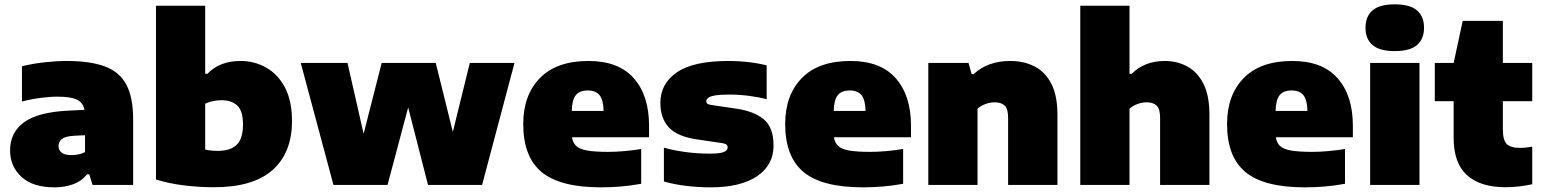

<svg xmlns="http://www.w3.org/2000/svg" viewBox="-20 -834 6958 866"><path d="M226 11Q127.5 11 76.5 -36.5Q25.5 -84 25.5 -155.5Q25.5 -236 87.8 -282Q150 -328 288 -335L361 -338.5Q355 -370.5 327.5 -384.2Q300 -398 239 -398Q205 -398 161.2 -392.2Q117.5 -386.5 79 -376V-535Q126.5 -547 180.8 -553Q235 -559 280 -559Q386.5 -559 452.8 -534.5Q519 -510 549.8 -452.5Q580.5 -395 580.5 -296V0H397.5L382.5 -48H373Q347 -16 308.8 -2.5Q270.5 11 226 11ZM244 -175Q244 -156.5 258.2 -145.5Q272.5 -134.5 301 -134.5Q315.5 -134.5 332 -137.2Q348.5 -140 363.5 -148V-224L311 -221.5Q274.5 -219 259.2 -207Q244 -195 244 -175Z M943 10.5Q878.5 10.5 810.2 2.2Q742 -6 683.5 -24.5V-808H905.5V-501H915.5Q970 -559 1065 -559Q1127 -559 1180 -529.5Q1233 -500 1265 -439.8Q1297 -379.5 1297 -288.5Q1297 -144.5 1209 -66.8Q1121 11 943 10.5ZM962.5 -153.5Q1020 -153.5 1048 -181.5Q1076 -209.5 1076 -272Q1076 -334 1050.2 -358Q1024.5 -382 979.5 -382Q960.5 -382 941.2 -378.2Q922 -374.5 905.5 -366.5V-159.5Q917 -156.5 931.8 -155Q946.5 -153.5 962.5 -153.5Z M1484 0 1336.5 -550H1547.5L1620 -230.5L1701.5 -550H1945.5L2022.5 -239L2099 -550H2300.5L2154.5 0H1910.5L1821 -349.5L1728 0Z M2690.5 11Q2506.5 11 2423.2 -57.8Q2340 -126.5 2340 -274.5Q2340 -405 2415.2 -482Q2490.5 -559 2634.5 -559Q2770 -559 2838.8 -481Q2907.5 -403 2907.5 -267V-215H2560Q2563.5 -190.5 2578.5 -176Q2593.5 -161.5 2628 -155.2Q2662.5 -149 2724.5 -149Q2758 -149 2797 -152.5Q2836 -156 2872 -162V-5Q2822 4 2777.2 7.5Q2732.5 11 2690.5 11ZM2631 -426Q2594.5 -426 2577.2 -404.8Q2560 -383.5 2559 -333.5H2702.5Q2701.5 -383.5 2684.2 -404.8Q2667 -426 2631 -426Z M3185 11Q3128.5 11 3073.8 4.2Q3019 -2.5 2974.5 -15.5V-168Q3018 -155.5 3072.2 -148.2Q3126.5 -141 3181 -141Q3228 -141 3245 -148.5Q3262 -156 3262 -169Q3262 -177.5 3256.5 -182Q3251 -186.5 3234 -189L3125.5 -205Q3036 -217.5 2997.2 -259Q2958.5 -300.5 2958.5 -370Q2958.5 -456.5 3033 -507.8Q3107.5 -559 3265.5 -559Q3312 -559 3358.5 -553.5Q3405 -548 3438 -539V-386.5Q3405 -395.5 3359.5 -401.5Q3314 -407.5 3270 -407.5Q3225 -407.5 3202.5 -403Q3180 -398.5 3172.8 -391.5Q3165.5 -384.5 3165.5 -377.5Q3165.5 -370 3171.5 -365.8Q3177.5 -361.5 3195 -359.5L3303.5 -343.5Q3381 -332 3425 -295.8Q3469 -259.5 3469 -177.5Q3469 -89.5 3394.8 -39.2Q3320.5 11 3185 11Z M3872 11Q3688 11 3604.8 -57.8Q3521.5 -126.5 3521.5 -274.5Q3521.5 -405 3596.8 -482Q3672 -559 3816 -559Q3951.5 -559 4020.2 -481Q4089 -403 4089 -267V-215H3741.5Q3745 -190.5 3760 -176Q3775 -161.5 3809.5 -155.2Q3844 -149 3906 -149Q3939.5 -149 3978.5 -152.5Q4017.5 -156 4053.5 -162V-5Q4003.5 4 3958.8 7.5Q3914 11 3872 11ZM3812.5 -426Q3776 -426 3758.8 -404.8Q3741.5 -383.5 3740.5 -333.5H3884Q3883 -383.5 3865.8 -404.8Q3848.5 -426 3812.5 -426Z M4167 0V-550H4348.5L4362.5 -500H4372Q4435 -559 4537 -559Q4598.5 -559 4646.5 -534.2Q4694.5 -509.5 4722 -456.2Q4749.5 -403 4749.5 -316.5V0H4527V-303Q4527 -343 4511.5 -357.8Q4496 -372.5 4467 -372.5Q4444 -372.5 4423.2 -364.2Q4402.5 -356 4389 -343.5V0Z M4852.5 0V-808H5074.5V-501H5084.5Q5142 -559 5233.5 -559Q5289.5 -559 5335.2 -534.2Q5381 -509.5 5408 -456.2Q5435 -403 5435 -316.5V0H5212.5V-302.5Q5212.5 -342.5 5197 -357.5Q5181.5 -372.5 5152.5 -372.5Q5129.5 -372.5 5108.8 -364.2Q5088 -356 5074.5 -343.5V0Z M5865 11Q5681 11 5597.8 -57.8Q5514.5 -126.5 5514.5 -274.5Q5514.5 -405 5589.8 -482Q5665 -559 5809 -559Q5944.5 -559 6013.2 -481Q6082 -403 6082 -267V-215H5734.5Q5738 -190.5 5753 -176Q5768 -161.5 5802.5 -155.2Q5837 -149 5899 -149Q5932.5 -149 5971.5 -152.5Q6010.5 -156 6046.5 -162V-5Q5996.5 4 5951.8 7.5Q5907 11 5865 11ZM5805.5 -426Q5769 -426 5751.8 -404.8Q5734.5 -383.5 5733.5 -333.5H5877Q5876 -383.5 5858.8 -404.8Q5841.5 -426 5805.5 -426Z M6160 0V-550H6382.5V0ZM6271 -603.5Q6202.5 -603.5 6170.8 -630.8Q6139 -658 6139 -709Q6139 -760 6170.8 -787.2Q6202.5 -814.5 6271 -814.5Q6339.5 -814.5 6371.2 -787.2Q6403 -760 6403 -709Q6403 -658 6371.2 -630.8Q6339.5 -603.5 6271 -603.5Z M6771.5 10.5Q6656.5 10.5 6596.5 -44Q6536.5 -98.5 6536.5 -212.5V-377.5H6451.5V-550H6536.5L6577.5 -740H6758.5V-550H6891V-377.5H6758.5V-251Q6758.5 -202 6776 -184.5Q6793.5 -167 6836.5 -167Q6848.5 -167 6861.5 -168.2Q6874.5 -169.5 6891 -172.5V-3Q6867 2.5 6834.2 6.5Q6801.5 10.5 6771.5 10.5Z"/></svg>

Font: Encode Sans SmExp Black
Style: Regular
Weight: 900
Width: 6
Designer: Multiple Designers
Foundry: Impallari Type
Version: Version 3.002; ttfautohint (v1.8.3) -l 8 -r 50 -G 200 -x 14 